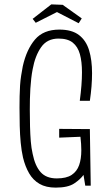

<svg xmlns="http://www.w3.org/2000/svg" viewBox="-20 -847 498 876"><path d="M69 -356Q69 -382 69.5 -407.5Q70 -433 71.5 -456.5Q73 -480 76.5 -502Q80 -524 84 -545Q101 -621 139.5 -666.5Q178 -712 251 -712Q308 -712 340.5 -687Q373 -662 386.5 -617.5Q400 -573 400 -513Q400 -484 397.5 -452.5Q395 -421 390 -387H344Q349 -425 351.5 -457Q354 -489 354 -517Q354 -566 344.5 -600Q335 -634 312 -652.5Q289 -671 247 -671Q195 -671 167.5 -631.5Q140 -592 129 -531Q125 -511 122.5 -488.5Q120 -466 118.5 -442.5Q117 -419 116.5 -395Q116 -371 116 -347Q116 -306 117 -269.5Q118 -233 120.5 -202Q123 -171 129 -145Q140 -90 165.5 -61.5Q191 -33 239 -33Q283 -33 307 -49Q331 -65 341 -93.5Q351 -122 351 -161Q351 -175 350 -190.5Q349 -206 347 -223L250 -219V-259L390 -258L394 0H369L361 -49Q347 -29 318.5 -10Q290 9 234 9Q190 9 160.5 -8Q131 -25 113 -56Q95 -87 85 -128Q78 -159 74.5 -195.5Q71 -232 70 -273Q69 -314 69 -356ZM339 -741 240 -792 143 -743 129 -761 214 -827 266 -825 353 -763Z"/></svg>

Font: Truculenta ExtraLight
Style: Regular
Weight: 250
Version: Version 1.002